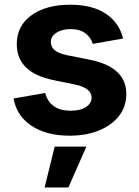

<svg xmlns="http://www.w3.org/2000/svg" viewBox="-20 -573 600 826"><path d="M279.3 10.7Q180.7 10.7 116.5 -31.2Q52.2 -73.2 38.1 -149.4L174.3 -172.9Q195.3 -96.7 283.7 -96.7Q325.7 -96.7 349.9 -112.5Q374 -128.4 374 -152.8Q374 -194.3 303.7 -209L209.5 -228.5Q52.2 -260.7 52.2 -383.3Q52.2 -461.9 115.2 -507.3Q178.2 -552.7 281.7 -552.7Q378.9 -552.7 436.5 -513.2Q494.1 -473.6 509.3 -407.2L379.4 -384.3Q370.6 -412.1 347.2 -429.9Q323.7 -447.8 283.7 -447.8Q247.6 -447.8 223.1 -432.4Q198.7 -417 198.7 -392.6Q198.7 -372.1 214.6 -357.7Q230.5 -343.3 269 -335.4L367.2 -315.9Q523.4 -284.2 523.4 -168.5Q523.4 -114.7 492.2 -74.5Q460.9 -34.2 405.8 -11.7Q350.6 10.7 279.3 10.7ZM171.9 233.4 215.3 57.6H351.6L274.4 233.4Z"/></svg>

Font: Inter
Style: Bold
Weight: 700
Designer: Rasmus Andersson
Foundry: rsms
Version: Version 4.001;git-9221beed3